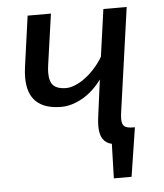

<svg xmlns="http://www.w3.org/2000/svg" viewBox="-50 -571 645 755"><g transform="rotate(-5 273.0 -193.5)"><path d="M348 -252Q313 -205 270.5 -181.5Q228 -158 188 -158Q123 -158 89.5 -189.5Q56 -221 56 -285Q56 -303 59 -326L87 -527H179L151 -330Q148 -310 148 -296Q148 -259 164.5 -244.5Q181 -230 213 -230Q229 -230 249 -238Q269 -246 289 -261Q309 -276 327.5 -296.5Q346 -317 360 -341L386 -527H478L421 -122Q418 -104 418 -90Q418 -69 427.5 -61Q437 -53 463 -53H469L439 140H369L373 4Q326 -6 326 -69Q326 -87 329 -108Z"/></g></svg>

Font: Yekcdsyqcyvpieeyorgstswgcgt
Style: Regular
Weight: 400
Italic angle: -8°
Designer: Carrois Corporate & Edenspiekermann
Foundry: Carrois Corporate GbR & Edenspiekermann AG
Version: Version 2.001